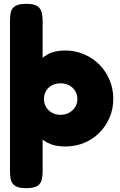

<svg xmlns="http://www.w3.org/2000/svg" viewBox="-20 -761 623 1000"><path d="M319 2Q264 2 226.5 -18Q189 -38 167.5 -73Q146 -108 136.5 -154Q127 -200 128 -252Q128 -299 137.5 -343.5Q147 -388 169 -422.5Q191 -457 227.5 -477.5Q264 -498 319 -498Q371 -498 417 -478.5Q463 -459 497 -425Q531 -391 550.5 -345Q570 -299 570 -247Q570 -193 550.5 -148Q531 -103 497 -69Q463 -35 417.5 -16.5Q372 2 319 2ZM116 219Q74 219 56.5 205.5Q39 192 35.5 171.5Q32 151 32 129V-652Q32 -674 35.5 -694.5Q39 -715 57 -728Q75 -741 117 -741Q159 -741 176.5 -727.5Q194 -714 198 -693.5Q202 -673 202 -651V131Q202 153 198 173Q194 193 176.5 206Q159 219 116 219ZM294 -163Q320 -163 340 -174Q360 -185 371.5 -203.5Q383 -222 383 -245Q383 -269 371.5 -287.5Q360 -306 340.5 -316.5Q321 -327 295 -327Q270 -327 250.5 -316.5Q231 -306 220 -287.5Q209 -269 209 -245Q209 -222 220 -203.5Q231 -185 250.5 -174Q270 -163 294 -163Z"/></svg>

Font: Fredoka SemiExpanded
Style: Bold
Weight: 700
Width: 6
Designer: Ben Nathan
Foundry: Milena B. Brandão, Ben Nathan
Version: Version 2.001